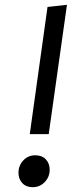

<svg xmlns="http://www.w3.org/2000/svg" viewBox="-20 -768 343 800"><path d="M183 -209H104L178 -739L259 -748ZM57 -48Q57 -78 77 -99.5Q97 -121 127 -121Q155 -121 171 -104Q187 -87 187 -61Q187 -31 166.5 -9.5Q146 12 116 12Q89 12 73 -5Q57 -22 57 -48Z"/></svg>

Font: Fira Sans Condensed
Style: Italic
Weight: 400
Width: 3
Italic angle: -8°
Designer: bBox Type GmbH & Carrois Corporate GbR & Edenspiekermann AG
Foundry: bBox Type GmbH & Carrois Corporate GbR & Edenspiekermann AG
Version: Version 4.301